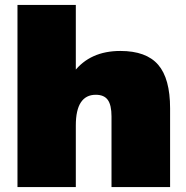

<svg xmlns="http://www.w3.org/2000/svg" viewBox="-20 -760 756 780"><path d="M433 -287Q433 -333 418 -354Q403 -375 369 -375Q329 -375 308.5 -344Q288 -313 288 -250L214 -163L215 -221Q215 -383 280.5 -468Q346 -553 469 -553Q574 -553 622.5 -497Q671 -441 671 -320V0H433ZM51 -740H288V-401V0H51Z"/></svg>

Font: Pathway Extreme SemiCondensed Black
Style: Regular
Weight: 900
Width: 4
Version: Version 1.001;gftools[0.9.26]